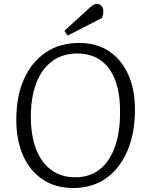

<svg xmlns="http://www.w3.org/2000/svg" viewBox="-20 -932 744 966"><path d="M62 -330Q62 -447 100.5 -533.5Q139 -620 210 -668Q281 -716 379 -716Q465 -716 527.5 -675Q590 -634 624.5 -558.5Q659 -483 659 -380Q659 -262 621 -173Q583 -84 513.5 -35Q444 14 348 14Q261 14 196.5 -28Q132 -70 97 -147.5Q62 -225 62 -330ZM135 -348Q135 -251 161.5 -182Q188 -113 238.5 -76.5Q289 -40 359 -40Q430 -40 480 -78.5Q530 -117 557 -190Q584 -263 584 -366Q585 -461 560 -527.5Q535 -594 486.5 -628.5Q438 -663 368 -663Q297 -663 244.5 -625.5Q192 -588 164 -517.5Q136 -447 135 -348ZM430 -892Q441 -902 449.5 -907Q458 -912 467 -912Q483 -912 491.5 -901Q500 -890 500 -875Q500 -868 498.5 -860Q497 -852 494 -842L320 -753L304 -777Z"/></svg>

Font: Literata Light
Style: Italic
Weight: 300
Italic angle: -2°
Designer: Latin by Veronika Burian and Jose Scaglione. Greek by Irene Vlachou. Cyrillic by Vera Evstafieva
Foundry: TypeTogether
Version: Version 3.103;gftools[0.9.29]